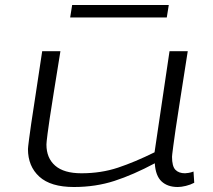

<svg xmlns="http://www.w3.org/2000/svg" viewBox="-20 -739 855 769"><path d="M276 10Q183 10 137.5 -31.5Q92 -73 92 -142Q92 -146 93 -154Q94 -162 96.5 -182.5Q99 -203 105 -244Q111 -285 122 -355.5Q133 -426 149 -534H222Q206 -435 195.5 -369.5Q185 -304 179 -264Q173 -224 170.5 -203.5Q168 -183 167 -174Q166 -165 166 -160Q166 -106 201 -75.5Q236 -45 306 -45Q385 -45 452.5 -67.5Q520 -90 599 -129L659 -534H732Q714 -418 702 -342.5Q690 -267 683.5 -222Q677 -177 674 -154Q671 -131 670 -122.5Q669 -114 669 -111Q669 -73 682.5 -59Q696 -45 721 -45Q725 -45 735 -46.5Q745 -48 755 -52L758 -7Q743 1 724.5 5.5Q706 10 692 10Q651 10 627 -12.5Q603 -35 600 -85Q514 -39 438.5 -14.5Q363 10 276 10ZM261 -669 269 -719H656L648 -669Z"/></svg>

Font: Georama ExtraExtended Light
Style: Italic
Weight: 300
Width: 8
Italic angle: -9°
Designer: Jean-Baptiste Levee
Foundry: Production Type
Version: Version 1.000